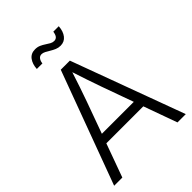

<svg xmlns="http://www.w3.org/2000/svg" viewBox="-262 -1046 1166 1166"><g transform="rotate(-45 321.5 -463.0)"><path d="M13.7 0 282.7 -727.5H360.8L628.9 0H557.6L385.3 -479Q370.6 -520.5 353.3 -571.5Q335.9 -622.6 312 -696.3H331.1Q307.1 -622.1 289.8 -571Q272.5 -520 257.8 -479L84 0ZM141.1 -215.8V-275.9H501.5V-215.8ZM385.3 -831.1Q366.7 -831.1 350.3 -838.1Q334 -845.2 319.3 -854.2Q304.7 -863.3 291.5 -870.1Q278.3 -877 266.6 -877Q250.5 -877 241.5 -864Q232.4 -851.1 231 -833.5H183.1Q185.1 -873.5 204.6 -899.7Q224.1 -925.8 259.8 -925.8Q280.3 -925.8 296.1 -918.7Q312 -911.6 325.7 -902.3Q339.4 -893.1 352.1 -886Q364.7 -878.9 377.9 -878.9Q393.1 -878.9 401.9 -889.2Q410.6 -899.4 414.1 -922.9H460.9Q458 -880.9 438.2 -856Q418.5 -831.1 385.3 -831.1Z"/></g></svg>

Font: Inter 28pt Light
Style: Regular
Weight: 300
Designer: Rasmus Andersson
Foundry: rsms
Version: Version 4.001;git-66647c0bb